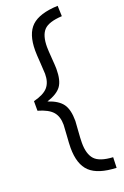

<svg xmlns="http://www.w3.org/2000/svg" viewBox="-167 -803 632 980"><g transform="rotate(-20 149.0 -313.0)"><path d="M170 -170Q170 -164 166.5 -119.5Q163 -75 163 -53Q163 8 189.5 37Q216 66 288 70L286 127Q187 123 143.5 82Q100 41 100 -49Q100 -70 103.5 -115.5Q107 -161 107 -172Q107 -217 84.5 -243Q62 -269 6 -285V-337Q62 -351 84.5 -377Q107 -403 107 -449Q107 -462 103.5 -509.5Q100 -557 100 -577Q100 -668 143 -708.5Q186 -749 286 -753L288 -696Q215 -692 189 -664Q163 -636 163 -574Q163 -557 166.5 -512Q170 -467 170 -453Q170 -390 148 -360Q126 -330 70 -312Q125 -294 147.5 -263Q170 -232 170 -170Z"/></g></svg>

Font: TitilliumText22L Lt
Style: Thin
Weight: 300
Designer: Campivisivi
Foundry: Campivisivi
Version: 1.000